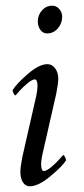

<svg xmlns="http://www.w3.org/2000/svg" viewBox="-20 -651 296 677"><path d="M108.4 -315.4Q112.3 -338.9 112.3 -346.7Q112.3 -371.1 102.5 -371.1Q97.7 -371.1 90.6 -366.9Q83.5 -362.8 76.4 -356.9Q69.3 -351.1 61.8 -343.8Q54.2 -336.4 48.8 -330.6Q43.5 -324.7 39.1 -319.3L34.2 -314.5Q31.7 -314.5 28.1 -321.5Q24.4 -328.6 24.4 -333Q37.1 -354.5 77.4 -389.6Q117.7 -424.8 147.5 -424.8Q163.1 -424.8 174.3 -410.2Q185.5 -395.5 185.5 -374Q185.5 -358.4 178.7 -322.3L128.9 -103.5Q125 -84 125 -72.3Q125 -47.9 134.8 -47.9Q139.6 -47.9 146.7 -52Q153.8 -56.2 160.9 -62Q168 -67.9 175.5 -75.2Q183.1 -82.5 188.5 -88.4Q193.8 -94.2 198.2 -99.6L203.1 -104.5Q205.6 -104.5 209.2 -97.4Q212.9 -90.3 212.9 -85.9Q200.7 -65.4 158 -29.8Q115.2 5.9 85 5.9Q69.8 5.9 60.8 -8.3Q51.8 -22.5 51.8 -44.9Q51.8 -61 58.6 -96.7ZM164.1 -630.9Q179.2 -630.9 189.2 -619.1Q199.2 -607.4 199.2 -591.8Q199.2 -568.4 183.8 -550.8Q168.5 -533.2 146.5 -533.2Q131.3 -533.2 122.3 -545.7Q113.3 -558.1 113.3 -575.2Q113.3 -597.7 127.9 -614.3Q142.6 -630.9 164.1 -630.9Z"/></svg>

Font: Crimson
Style: Italic
Weight: 400
Italic angle: -11°
Version: Version 0.8